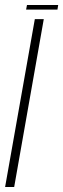

<svg xmlns="http://www.w3.org/2000/svg" viewBox="-40 -752 254 772"><path d="M-19.5 0H17L136 -675H100ZM65 -713.5H191L194 -732H68.5Z"/></svg>

Font: Anybody ExtraCondensed ExtraLight
Style: Italic
Weight: 250
Width: 2
Italic angle: -10°
Version: Version 1.113;gftools[0.9.25]